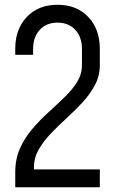

<svg xmlns="http://www.w3.org/2000/svg" viewBox="-20 -786 486 806"><path d="M44 0V-62.8Q44 -119 64.2 -163.8Q84.4 -208.6 116.4 -245.8Q148.4 -282.9 184 -315.2Q219.6 -347.5 251.6 -378.5Q283.6 -409.5 303.8 -442Q324 -474.5 324 -511.8V-581Q324 -630.5 296 -660.8Q268 -691 221.5 -691Q175 -691 147 -660.8Q119 -630.5 119 -581V-556H44V-581Q44 -664.5 92.8 -715.2Q141.5 -766 221.5 -766Q302 -766 350.5 -714.9Q399 -663.8 399 -581V-511.8Q399 -467.9 378.9 -429.8Q358.9 -391.6 327.5 -357.4Q296.1 -323.2 260.8 -291.1Q225.4 -259 194 -226.2Q162.6 -193.4 142.6 -158.6Q122.5 -123.8 122.5 -84V-41L88.5 -75H399V0Z"/></svg>

Font: Mohave Light
Style: Regular
Weight: 300
Designer: Gumpita Rahayu
Foundry: Tokotype
Version: Version 2.003